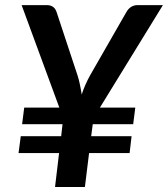

<svg xmlns="http://www.w3.org/2000/svg" viewBox="-20 -743 667 763"><path d="M166 -722.7Q196.8 -722.7 205.6 -692.9L288.1 -443.4Q296.9 -417 304.7 -367.7Q317.4 -406.2 337.9 -443.4L481 -692.9Q497.1 -722.7 526.9 -722.7H627.4L377 -315.4H517.6L509.3 -249.5H348.6L342.3 -201.7H502.9L495.1 -134.8H334L317.4 0H198.7L214.8 -134.8H53.7L62.5 -201.7H223.1L228.5 -249.5H67.9L76.2 -315.4H215.8L65.9 -722.7Z"/></svg>

Font: Lato-BoldItalic
Style: Bold Italic
Weight: 700
Italic angle: -7°
Designer: Lukasz Dziedzic
Foundry: tyPoland Lukasz Dziedzic
Version: Version 1.104; Western+Polish opensource